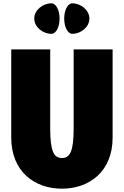

<svg xmlns="http://www.w3.org/2000/svg" viewBox="-20 -1123 747 1158"><path d="M290.7 -1103C237.8 -1103 186.6 -1062 186.6 -1011C186.6 -960 237.8 -919 290.7 -919C317.6 -919 339.3 -960 339.3 -1011C339.3 -1062 317.6 -1103 290.7 -1103ZM415.7 -1103C388.8 -1103 367.2 -1062 367.2 -1011C367.2 -960 388.8 -919 415.7 -919C467.9 -919 519.2 -960 519.2 -1011C519.2 -1062 467.9 -1103 415.7 -1103ZM424.2 -825V-348C424.2 -210 402 -170 353.5 -170C305 -170 282.8 -210 282.8 -348V-825H47.8V-293C47.8 -89 187.8 15 353.5 15C519.2 15 659.2 -89 659.2 -293V-825Z"/></svg>

Font: Blink
Style: Wide
Weight: 400
Designer: Mew Too
Foundry: Cannot Into Space Fonts
Version: Version 001.000